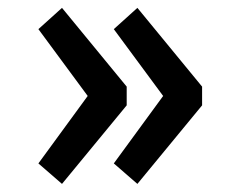

<svg xmlns="http://www.w3.org/2000/svg" viewBox="-20 -509 602 481"><path d="M135.3 -48.3 76.2 -99.6 199.7 -268.6 76.2 -436 135.3 -489.3 297.4 -292V-245.1ZM324.2 -48.3 265.1 -99.6 388.7 -268.6 265.1 -436 324.2 -489.3 486.3 -292V-245.1Z"/></svg>

Font: Reddit Mono
Style: Bold
Weight: 700
Designer: Stephen Hutchings
Foundry: Reddit
Version: Version 1.009